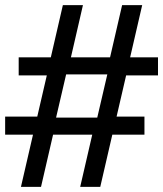

<svg xmlns="http://www.w3.org/2000/svg" viewBox="-20 -727 635 747"><path d="M61.5 0H139.6L186.5 -203.1H338.9L292 0H370.1L417 -203.1H542V-273.4H433.6L470.7 -433.6H594.7V-503.9H486.3L533.2 -707H455.1L408.2 -503.9H255.9L302.7 -707H224.6L177.7 -503.9H52.7V-433.6H162.1L125 -273.4H0V-203.1H108.4ZM198.2 -269.5 237.3 -437.5H397.5L358.4 -269.5Z"/></svg>

Font: Wanted Sans
Style: Regular
Weight: 400
Designer: Original Design by Kil Hyung-jin and Kang Hanbin, Wanted Lab, Inc; Hangeul from Source Han Sans by Jang Soo-young and Ka
Foundry: Wanted Lab, Inc.
Version: Version 1.001;Glyphs 3.2 (3227)